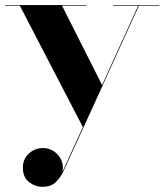

<svg xmlns="http://www.w3.org/2000/svg" viewBox="-21 -480 651 760"><path d="M384.5 -140 375 -119 231.5 195Q218.5 223 199.5 241.2Q180.5 259.5 146.5 259.5Q118 259.5 93.8 240.5Q69.5 221.5 69.5 184Q69.5 149.5 93.2 127.8Q117 106 150 106Q172 106 191.2 118.2Q210.5 130.5 220.8 151.8Q231 173 226.5 199.5L307 23L57.5 -457.5H-1V-460H321.5V-457.5H224.5L383 -143.5L526 -457.5H426.5V-460H610V-457.5H529L384.5 -140.5Z"/></svg>

Font: Bodoni* 72pt
Style: Bold
Weight: 700
Version: Version 2.3